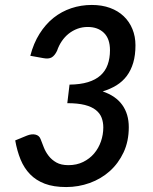

<svg xmlns="http://www.w3.org/2000/svg" viewBox="-20 -748 620 776"><path d="M351 -728Q392 -728 424.8 -716Q457.5 -704 480.2 -682.2Q503 -660.5 515.2 -630.5Q527.5 -600.5 527.5 -565Q527.5 -525 518.5 -494.5Q509.5 -464 492.5 -441.2Q475.5 -418.5 450.8 -403.2Q426 -388 395 -378.5Q448 -360.5 474.2 -323.8Q500.5 -287 500.5 -234Q500.5 -177 479.5 -132.2Q458.5 -87.5 423.5 -56.2Q388.5 -25 342.8 -8.5Q297 8 247.5 8Q196.5 8 161 -5.5Q125.5 -19 101.5 -43.8Q77.5 -68.5 63.2 -103.2Q49 -138 41.5 -180.5L89 -200Q108 -207.5 123.2 -204Q138.5 -200.5 144 -186Q150 -170.5 157.2 -152Q164.5 -133.5 176.8 -117.8Q189 -102 208 -91.2Q227 -80.5 256.5 -80.5Q290 -80.5 316.2 -93.5Q342.5 -106.5 360.5 -127.8Q378.5 -149 388 -176.5Q397.5 -204 397.5 -233Q397.5 -254 390.8 -272Q384 -290 367.5 -303.2Q351 -316.5 322.8 -323.8Q294.5 -331 252 -331L261 -406Q304.5 -406.5 335.5 -416Q366.5 -425.5 386.2 -443.2Q406 -461 415.2 -486.8Q424.5 -512.5 424.5 -545Q424.5 -591.5 400 -615.2Q375.5 -639 334.5 -639Q312.5 -639 293 -631.8Q273.5 -624.5 257.5 -611.8Q241.5 -599 229.5 -581.2Q217.5 -563.5 210.5 -542.5Q201 -523 188.8 -516Q176.5 -509 155.5 -513L102.5 -522.5Q115.5 -573 139.8 -611.5Q164 -650 196.2 -675.8Q228.5 -701.5 268 -714.8Q307.5 -728 351 -728Z"/></svg>

Font: Lato Semibold
Style: Italic
Weight: 600
Italic angle: -7°
Designer: Lukasz Dziedzic
Foundry: tyPoland Lukasz Dziedzic
Version: Version 2.006; 2014-01-15